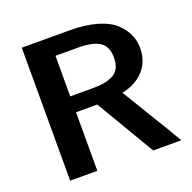

<svg xmlns="http://www.w3.org/2000/svg" viewBox="-123 -819 944 943"><g transform="rotate(-20 348.5 -347.5)"><path d="M87 0V-695H336Q419 -695 480 -677Q541 -659 573 -628Q605 -597 619 -564.5Q633 -532 633 -496Q633 -426 591 -379.5Q549 -333 476 -318Q505 -270 570.5 -162.5Q636 -55 668 0H521L340 -306H229V0ZM229 -389H343Q377 -389 401 -392.5Q425 -396 448.5 -406.5Q472 -417 484 -439Q496 -461 496 -495Q496 -554 459 -577.5Q422 -601 350 -601H229Z"/></g></svg>

Font: Coval
Style: ExtraBold
Weight: 800
Foundry: Context Ltd
Version: Version 001.000